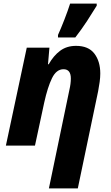

<svg xmlns="http://www.w3.org/2000/svg" viewBox="-20 -816 623 1076"><path d="M254 240H416L530 -305Q535 -331 538.5 -356.5Q542 -382 542 -404Q542 -472 509 -515.5Q476 -559 406 -559Q354 -559 317 -531.5Q280 -504 253 -456H249L257 -549H130L13 0H176L228 -242Q247 -328 271.5 -378Q296 -428 336 -428Q377 -428 377 -376Q377 -347 369 -313ZM305 -606H402Q439 -654 468 -698.5Q497 -743 522 -784V-796H373Q361 -758 341 -706.5Q321 -655 305 -620Z"/></svg>

Font: Noto Sans Display Extra
Style: Italic
Weight: 800
Italic angle: -12°
Designer: Monotype Design Team
Foundry: Monotype Imaging Inc.
Version: Version 1.900